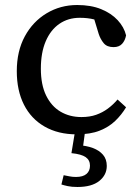

<svg xmlns="http://www.w3.org/2000/svg" viewBox="-20 -524 560 766"><path d="M286 12Q212 12 158 -19Q104 -50 75.5 -106.5Q47 -163 47 -240Q47 -320 79 -379Q111 -438 166 -471Q221 -504 288 -504Q343 -504 383.5 -487.5Q424 -471 449.5 -443.5Q475 -416 483 -383Q479 -362 467 -349Q455 -336 433 -336Q407 -336 394 -351.5Q381 -367 374 -388L346 -480L404 -429Q381 -440 355.5 -446.5Q330 -453 298 -453Q252 -453 217 -429Q182 -405 162.5 -359.5Q143 -314 143 -250Q143 -186 164 -143Q185 -100 221.5 -78.5Q258 -57 305 -57Q338 -57 363.5 -66Q389 -75 410 -90.5Q431 -106 449 -127L483 -96Q465 -66 439.5 -41.5Q414 -17 377 -2.5Q340 12 286 12ZM265 87 280 -4H320L309 78L291 55Q325 57 350.5 66.5Q376 76 391 93.5Q406 111 406 138Q406 174 376 198Q346 222 289 222Q266 222 250 218.5Q234 215 225 212L234 175Q245 177 257 179.5Q269 182 283 182Q311 182 325 170Q339 158 339 137Q339 115 322 103Q305 91 265 87Z"/></svg>

Font: Source Serif 4
Style: Regular
Weight: 400
Designer: Frank Grießhammer
Foundry: Adobe Systems Incorporated
Version: Version 4.004;hotconv 1.0.116;makeotfexe 2.5.65601